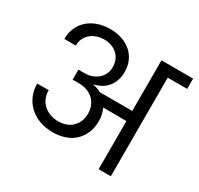

<svg xmlns="http://www.w3.org/2000/svg" viewBox="-157 -940 1169 1130"><g transform="rotate(30 427.0 -374.5)"><path d="M282 -448Q315 -448 339 -458Q363 -468 379 -483.5Q395 -499 403 -519Q411 -539 411 -560Q411 -588 401.5 -610Q392 -632 375 -647Q358 -662 335.5 -670Q313 -678 288 -678Q261 -678 237.5 -670Q214 -662 196.5 -647Q179 -632 169 -611Q159 -590 159 -563H81Q81 -606 96.5 -640.5Q112 -675 139.5 -699Q167 -723 205 -736Q243 -749 288 -749Q331 -749 367.5 -736.5Q404 -724 430.5 -701Q457 -678 471.5 -645Q486 -612 486 -571Q486 -514 455.5 -473Q425 -432 364 -417V-415Q392 -411 418 -396H639V-740H854V-670H722V0H639V-327L481 -328Q499 -290 499 -246Q499 -202 484.5 -166.5Q470 -131 443.5 -105.5Q417 -80 379.5 -66.5Q342 -53 296 -53Q247 -53 206.5 -67.5Q166 -82 136.5 -109Q107 -136 90.5 -173.5Q74 -211 74 -256H152Q152 -227 162 -203Q172 -179 190.5 -162Q209 -145 234.5 -135Q260 -125 290 -125Q351 -125 386.5 -160.5Q422 -196 422 -253Q422 -273 416.5 -292Q411 -311 399 -328H396L395 -334Q378 -354 351 -367Q324 -380 282 -380H243V-448H282Z"/></g></svg>

Font: Poppins
Style: Regular
Weight: 400
Designer: Ninad Kale (Devanagari), Jonny Pinhorn (Latin)
Foundry: Indian Type Foundry
Version: Version 3.002 2017